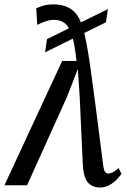

<svg xmlns="http://www.w3.org/2000/svg" viewBox="-51 -827 565 857"><path d="M395.5 10Q361.2 10 341.2 -12.5Q321.2 -34.9 318.3 -98.5L304.6 -397.2L296.5 -519.2L247.7 -394L69.8 0H-31.2L226.5 -555H290.4Q282.5 -630.2 269.8 -669.7Q257.2 -709.2 237.7 -723.8Q218.2 -738.5 189.7 -738.5Q172.5 -738.5 152.7 -731.9Q133 -725.4 115.3 -715.9L110.8 -790.1Q127.5 -797.1 144.5 -802.3Q161.5 -807.4 186.9 -807.4Q236.9 -807.4 268.5 -784.7Q300.1 -762 315.4 -711.9Q325.5 -683.2 334 -639.2Q342.5 -595.2 351.3 -534.3Q360.1 -473.5 370.5 -393.7L409.6 -88.6Q412.7 -66.1 418.6 -59.2Q424.5 -52.4 431.7 -52.4Q441.3 -52.4 452.4 -58Q463.5 -63.6 478.7 -76.8L491.1 -50.9Q470.8 -22.8 446.8 -6.4Q422.8 10 395.5 10ZM150.2 -593.5 158.7 -652.3 430.5 -786.3 422.1 -727.5Z"/></svg>

Font: Merriweather Light
Style: Italic
Weight: 300
Italic angle: -7.8°
Designer: Eben Sorkin
Foundry: Eben Sorkin
Version: Version 2.101